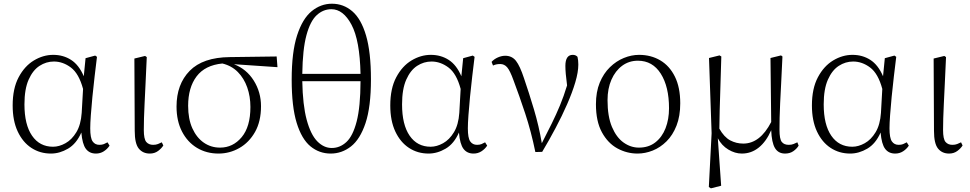

<svg xmlns="http://www.w3.org/2000/svg" viewBox="-20 -820 5272 1043"><path d="M256.8 14.2Q197.3 14.2 150.4 -16.6Q103.5 -47.4 76.2 -105.7Q48.8 -164.1 48.8 -247.1Q48.8 -339.4 81.3 -400.4Q113.8 -461.4 164.3 -491.7Q214.8 -522 269 -522Q323.7 -522 366.2 -494.6Q408.7 -467.3 435.1 -405.8L444.8 -503.9L497.1 -518.1L506.8 -511.2Q500.5 -460.9 493.9 -404.3Q487.3 -347.7 481.9 -293.2Q476.6 -238.8 473.4 -194.1Q470.2 -149.4 470.2 -123Q470.2 -70.3 483.2 -51.8Q496.1 -33.2 520 -33.2Q534.2 -33.2 543.9 -37.1Q553.7 -41 564 -46.9L575.2 -28.8Q563 -10.3 543.9 2Q524.9 14.2 501 14.2Q465.8 14.2 446.5 -11.5Q427.2 -37.1 421.9 -100.1Q395 -39.1 349.6 -12.5Q304.2 14.2 256.8 14.2ZM431.2 -336.9Q408.7 -420.4 365.2 -453.1Q321.8 -485.8 272.9 -485.8Q231 -485.8 194.6 -462.2Q158.2 -438.5 135.5 -387.2Q112.8 -335.9 112.8 -252.9Q112.8 -142.6 154.1 -82.8Q195.3 -22.9 268.1 -22.9Q301.3 -22.9 335.7 -42Q370.1 -61 394.8 -101.8Q419.4 -142.6 423.8 -207Z M793.9 14.2Q755.9 14.2 733.9 -12.9Q711.9 -40 711.9 -108.9L710 -502L768.1 -516.1L777.3 -509.8Q773.4 -424.3 770.5 -362.5Q767.6 -300.8 765.4 -256.3Q763.2 -211.9 762.2 -178.2Q761.2 -144.5 761.2 -113.8Q761.2 -64.5 774.7 -48.8Q788.1 -33.2 812 -33.2Q827.1 -33.2 837.9 -37.6Q848.6 -42 858.9 -46.9L867.2 -29.8Q857.9 -14.2 838.9 0Q819.8 14.2 793.9 14.2Z M1167 14.2Q1101.6 14.2 1050 -16.8Q998.5 -47.9 968.8 -105.2Q939 -162.6 939 -241.2Q939 -362.3 1010.5 -435.3Q1082 -508.3 1228 -509.8L1482.9 -513.2L1487.3 -455.1L1251 -471.2Q1319.3 -444.8 1358.6 -382.1Q1397.9 -319.3 1397.9 -243.2Q1397.9 -160.6 1365.5 -103.3Q1333 -45.9 1280.3 -15.9Q1227.5 14.2 1167 14.2ZM1188 -475.1Q1093.8 -465.8 1047.9 -405Q1002 -344.2 1002 -245.1Q1002 -173.8 1024.9 -123Q1047.9 -72.3 1086.9 -45.2Q1126 -18.1 1175.3 -18.1Q1245.6 -18.1 1293 -75Q1340.3 -131.8 1340.3 -238.8Q1340.3 -295.9 1323 -345.2Q1305.7 -394.5 1272 -428.7Q1238.3 -462.9 1188 -475.1Z M1776.4 14.2Q1714.4 14.2 1666.5 -25.1Q1618.7 -64.5 1591.6 -152.6Q1564.5 -240.7 1564.5 -387.2Q1564.5 -537.6 1594 -628.2Q1623.5 -718.8 1673.1 -759.3Q1722.7 -799.8 1783.2 -799.8Q1846.2 -799.8 1894 -758.5Q1941.9 -717.3 1968.5 -627Q1995.1 -536.6 1995.1 -389.2Q1995.1 -239.3 1965.6 -151.1Q1936 -63 1886.5 -24.4Q1836.9 14.2 1776.4 14.2ZM1782.2 -16.1Q1826.7 -16.1 1861.8 -48.6Q1897 -81.1 1917.5 -160.2Q1938 -239.3 1938.5 -378.9H1622.1Q1624.5 -249.5 1646 -169.4Q1667.5 -89.4 1703.1 -52.7Q1738.8 -16.1 1782.2 -16.1ZM1622.1 -418.9H1938.5Q1934.6 -601.1 1889.6 -685.5Q1844.7 -770 1780.3 -770Q1735.8 -770 1700.7 -737.8Q1665.5 -705.6 1644.8 -629.2Q1624 -552.7 1622.1 -418.9Z M2308.1 14.2Q2248.5 14.2 2201.7 -16.6Q2154.8 -47.4 2127.4 -105.7Q2100.1 -164.1 2100.1 -247.1Q2100.1 -339.4 2132.6 -400.4Q2165 -461.4 2215.6 -491.7Q2266.1 -522 2320.3 -522Q2375 -522 2417.5 -494.6Q2460 -467.3 2486.3 -405.8L2496.1 -503.9L2548.3 -518.1L2558.1 -511.2Q2551.8 -460.9 2545.2 -404.3Q2538.6 -347.7 2533.2 -293.2Q2527.8 -238.8 2524.7 -194.1Q2521.5 -149.4 2521.5 -123Q2521.5 -70.3 2534.4 -51.8Q2547.4 -33.2 2571.3 -33.2Q2585.4 -33.2 2595.2 -37.1Q2605 -41 2615.2 -46.9L2626.5 -28.8Q2614.3 -10.3 2595.2 2Q2576.2 14.2 2552.2 14.2Q2517.1 14.2 2497.8 -11.5Q2478.5 -37.1 2473.1 -100.1Q2446.3 -39.1 2400.9 -12.5Q2355.5 14.2 2308.1 14.2ZM2482.4 -336.9Q2460 -420.4 2416.5 -453.1Q2373 -485.8 2324.2 -485.8Q2282.2 -485.8 2245.8 -462.2Q2209.5 -438.5 2186.8 -387.2Q2164.1 -335.9 2164.1 -252.9Q2164.1 -142.6 2205.3 -82.8Q2246.6 -22.9 2319.3 -22.9Q2352.5 -22.9 2387 -42Q2421.4 -61 2446 -101.8Q2470.7 -142.6 2475.1 -207Z M2888.2 5.9Q2865.2 -106.4 2833 -203.6Q2800.8 -300.8 2769.5 -383.8Q2750.5 -436.5 2735.1 -454.3Q2719.7 -472.2 2697.3 -472.2Q2674.3 -472.2 2658.2 -463.9L2650.4 -483.9Q2664.1 -499 2684.6 -508.1Q2705.1 -517.1 2724.6 -517.1Q2761.2 -517.1 2783 -489.3Q2804.7 -461.4 2826.2 -396Q2853.5 -316.4 2880.6 -225.6Q2907.7 -134.8 2923.3 -42Q2953.1 -100.1 2977.3 -149.2Q3001.5 -198.2 3022 -247.6Q3042.5 -296.9 3060.5 -356Q3055.7 -392.1 3053.5 -417.7Q3051.3 -443.4 3051.3 -461.9Q3051.3 -522 3091.3 -522Q3107.9 -522 3117.2 -511.2Q3121.6 -492.2 3121.6 -469.2Q3121.6 -428.2 3105.2 -373Q3088.9 -317.9 3061 -254.2Q3033.2 -190.4 2998 -124.3Q2962.9 -58.1 2925.3 4.9Z M3443.4 14.2Q3385.3 14.2 3333.7 -13.9Q3282.2 -42 3249.8 -101.3Q3217.3 -160.6 3217.3 -253.9Q3217.3 -320.8 3238 -371.1Q3258.8 -421.4 3293.2 -454.8Q3327.6 -488.3 3368.9 -505.1Q3410.2 -522 3451.7 -522Q3516.1 -522 3566.7 -492.2Q3617.2 -462.4 3646.2 -403.8Q3675.3 -345.2 3675.3 -258.8Q3675.3 -189 3655 -137.5Q3634.8 -85.9 3600.8 -52.2Q3566.9 -18.6 3525.9 -2.2Q3484.9 14.2 3443.4 14.2ZM3450.7 -18.1Q3503.4 -18.1 3540 -46.6Q3576.7 -75.2 3595.5 -123.5Q3614.3 -171.9 3614.3 -231.9Q3614.3 -349.1 3569.6 -419.7Q3524.9 -490.2 3445.3 -490.2Q3397 -490.2 3359.9 -462.9Q3322.8 -435.5 3301.5 -387.2Q3280.3 -338.9 3280.3 -275.9Q3280.3 -187.5 3304.4 -130.4Q3328.6 -73.2 3367.4 -45.7Q3406.2 -18.1 3450.7 -18.1Z M4009.8 14.2Q3972.7 14.2 3936.5 -7.6Q3900.4 -29.3 3879.4 -68.8L3897.5 189L3841.8 203.1L3830.6 195.8L3845.7 -96.2L3831.5 -504.9L3888.7 -519L3898.4 -513.2Q3895.5 -413.6 3893.3 -343.5Q3891.1 -273.4 3889.6 -220.9Q3888.2 -168.5 3887.7 -121.1Q3913.6 -75.2 3946.5 -57.6Q3979.5 -40 4017.6 -40Q4108.9 -40 4169.4 -157.2L4165.5 -504.9L4222.7 -519L4230.5 -513.2Q4226.6 -427.7 4223.4 -366Q4220.2 -304.2 4218 -259.3Q4215.8 -214.4 4215.1 -179.9Q4214.4 -145.5 4214.4 -115.2Q4214.4 -64.9 4226.8 -49.1Q4239.3 -33.2 4264.6 -33.2Q4279.8 -33.2 4290.5 -37.6Q4301.3 -42 4311.5 -46.9L4318.4 -28.8Q4308.1 -11.7 4289.6 1.2Q4271 14.2 4244.6 14.2Q4208 14.2 4189.9 -15.6Q4171.9 -45.4 4169.4 -112.8Q4142.6 -51.3 4102.1 -18.6Q4061.5 14.2 4009.8 14.2Z M4598.6 14.2Q4539.1 14.2 4492.2 -16.6Q4445.3 -47.4 4418 -105.7Q4390.6 -164.1 4390.6 -247.1Q4390.6 -339.4 4423.1 -400.4Q4455.6 -461.4 4506.1 -491.7Q4556.6 -522 4610.8 -522Q4665.5 -522 4708 -494.6Q4750.5 -467.3 4776.9 -405.8L4786.6 -503.9L4838.9 -518.1L4848.6 -511.2Q4842.3 -460.9 4835.7 -404.3Q4829.1 -347.7 4823.7 -293.2Q4818.4 -238.8 4815.2 -194.1Q4812 -149.4 4812 -123Q4812 -70.3 4825 -51.8Q4837.9 -33.2 4861.8 -33.2Q4876 -33.2 4885.7 -37.1Q4895.5 -41 4905.8 -46.9L4917 -28.8Q4904.8 -10.3 4885.7 2Q4866.7 14.2 4842.8 14.2Q4807.6 14.2 4788.3 -11.5Q4769 -37.1 4763.7 -100.1Q4736.8 -39.1 4691.4 -12.5Q4646 14.2 4598.6 14.2ZM4772.9 -336.9Q4750.5 -420.4 4707 -453.1Q4663.6 -485.8 4614.7 -485.8Q4572.8 -485.8 4536.4 -462.2Q4500 -438.5 4477.3 -387.2Q4454.6 -335.9 4454.6 -252.9Q4454.6 -142.6 4495.8 -82.8Q4537.1 -22.9 4609.9 -22.9Q4643.1 -22.9 4677.5 -42Q4711.9 -61 4736.6 -101.8Q4761.2 -142.6 4765.6 -207Z M5135.7 14.2Q5097.7 14.2 5075.7 -12.9Q5053.7 -40 5053.7 -108.9L5051.8 -502L5109.9 -516.1L5119.1 -509.8Q5115.2 -424.3 5112.3 -362.5Q5109.4 -300.8 5107.2 -256.3Q5105 -211.9 5104 -178.2Q5103 -144.5 5103 -113.8Q5103 -64.5 5116.5 -48.8Q5129.9 -33.2 5153.8 -33.2Q5168.9 -33.2 5179.7 -37.6Q5190.4 -42 5200.7 -46.9L5209 -29.8Q5199.7 -14.2 5180.7 0Q5161.6 14.2 5135.7 14.2Z"/></svg>

Font: Source Han Serif TW ExtraLight
Style: Regular
Weight: 250
Designer: Ryoko NISHIZUKA Ë•øÂ°öÊ∂ºÂ≠ê (kana & ideographs); Frank Grie√ühammer (Latin, Greek & Cyrillic); Wenlong ZHANG Âº†ÊñáÈæô 
Foundry: Adobe
Version: Version 2.003;hotconv 1.1.1;makeotfexe 2.6.0